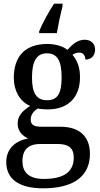

<svg xmlns="http://www.w3.org/2000/svg" viewBox="-20 -786 545 1044"><path d="M193 -616V-606H289C297 -653 309 -710 320 -753V-766H274C246 -724 210 -658 193 -616ZM215 238C388 238 469 166 469 51C469 -35 422 -97 307 -97H204C162 -97 147 -109 147 -136C147 -164 166 -185 186 -196C198 -193 223 -191 238 -191C358 -191 415 -264 415 -366C415 -424 398 -460 374 -488C385 -495 396 -500 412 -500C433 -500 444 -483 444 -462C481 -462 497 -488 497 -517C497 -545 478 -570 440 -570C397 -570 366 -536 347 -515C324 -533 284 -547 238 -547C114 -547 55 -477 55 -362C55 -292 89 -233 144 -210C101 -183 76 -155 76 -114C76 -70 105 -46 133 -33C69 -22 14 19 14 95C14 186 81 238 215 238ZM236 -241C177 -241 154 -282 154 -364C154 -450 177 -496 235 -496C294 -496 315 -452 315 -365C315 -281 295 -241 236 -241ZM218 187C133 187 102 147 102 90C102 15 150 -3 197 -3H293C350 -3 381 16 381 71C381 138 341 187 218 187Z"/></svg>

Font: Noto Serif Ethiopic SemiCondensed Medium
Style: Regular
Weight: 500
Width: 4
Designer: Monotype Design Team
Foundry: Monotype Imaging Inc.
Version: Version 2.102